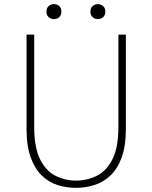

<svg xmlns="http://www.w3.org/2000/svg" viewBox="-20 -893 734 926"><path d="M346 13Q302 13 259.5 0Q217 -13 183 -45Q149 -77 128.5 -132.5Q108 -188 108 -272V-726H145V-280Q145 -181 173.5 -124.5Q202 -68 248 -45Q294 -22 346 -22Q400 -22 446.5 -45Q493 -68 522 -124.5Q551 -181 551 -280V-726H587V-272Q587 -188 566.5 -132.5Q546 -77 511 -45Q476 -13 433 0Q390 13 346 13ZM240 -801Q225 -801 214.5 -810.5Q204 -820 204 -837Q204 -854 214.5 -863.5Q225 -873 240 -873Q256 -873 266 -863.5Q276 -854 276 -837Q276 -820 266 -810.5Q256 -801 240 -801ZM452 -801Q437 -801 426.5 -810.5Q416 -820 416 -837Q416 -854 426.5 -863.5Q437 -873 452 -873Q467 -873 477.5 -863.5Q488 -854 488 -837Q488 -820 477.5 -810.5Q467 -801 452 -801Z"/></svg>

Font: Noto Sans SC Thin Thin
Style: Regular
Weight: 250
Version: Version 2.004-H2;hotconv 1.0.118;makeotfexe 2.5.65603